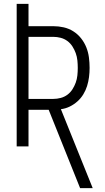

<svg xmlns="http://www.w3.org/2000/svg" viewBox="-20 -755 540 990"><path d="M458 215H393L231 -189H127V0H66V-735H127V-620H255Q282 -620 308.5 -614Q335 -608 358 -593.5Q381 -579 398 -557.5Q415 -536 425 -511Q435 -486 438.5 -459Q442 -432 442 -405Q442 -381 439 -357.5Q436 -334 429 -311.5Q422 -289 409.5 -268.5Q397 -248 379 -232Q361 -216 339.5 -205.5Q318 -195 294 -192ZM255 -245Q274 -245 293 -250Q312 -255 327.5 -266.5Q343 -278 353.5 -294.5Q364 -311 370.5 -329Q377 -347 379 -366.5Q381 -386 381 -405Q381 -424 379 -443.5Q377 -463 370.5 -481Q364 -499 353.5 -515.5Q343 -532 327.5 -543.5Q312 -555 293 -560Q274 -565 255 -565H127V-245Z"/></svg>

Font: Iosevka Fixed SS04 Light
Style: Regular
Weight: 300
Monospace: yes
Designer: Belleve Invis
Foundry: Belleve Invis
Version: Version 32.5.0